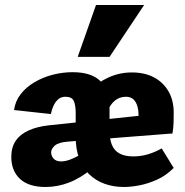

<svg xmlns="http://www.w3.org/2000/svg" viewBox="-20 -731 739 766"><path d="M475 15Q432 15 396.5 2Q361 -11 335 -36.5Q309 -62 295.5 -99.5Q282 -137 282 -185V-279Q282 -311 274.5 -328Q267 -345 241 -345Q226 -345 215 -337Q204 -329 196 -314Q188 -299 183 -276L36 -292Q41 -328 63 -356Q85 -384 118.5 -403.5Q152 -423 191 -433Q230 -443 270 -443Q345 -443 381 -407Q417 -371 417 -306V-211Q417 -176 426.5 -153Q436 -130 457 -118.5Q478 -107 512 -107Q542 -107 570.5 -115.5Q599 -124 625 -139L673 -61Q642 -30 606 -14Q570 2 536 8.5Q502 15 475 15ZM162 15Q94 15 59.5 -17.5Q25 -50 25 -105Q25 -143 42.5 -169Q60 -195 94 -210.5Q128 -226 175 -231L657 -282L661 -198L251 -166Q213 -163 198.5 -150Q184 -137 184 -123Q184 -109 194 -98Q204 -87 224 -87Q243 -87 266.5 -97Q290 -107 319 -125L348 -59Q301 -20 255 -2.5Q209 15 162 15ZM533 -198V-268Q533 -288 528.5 -305.5Q524 -323 513 -334Q502 -345 482 -345Q456 -345 436.5 -328Q417 -311 407 -281L340 -371Q369 -402 413 -422Q457 -442 506 -442Q557 -442 594 -422.5Q631 -403 652 -367Q673 -331 673 -282Q673 -264 672.5 -243Q672 -222 668 -198ZM290 -504 363 -711H555L417 -504Z"/></svg>

Font: Ysabeau Office Black
Style: Regular
Weight: 900
Designer: Christian Thalmann (Catharsis Fonts)
Version: Version 2.001;gftools[0.9.30]; featfreeze: tnum,lnum,ss02